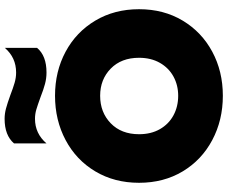

<svg xmlns="http://www.w3.org/2000/svg" viewBox="-97 -876 988 834"><g transform="rotate(-90 397.0 -459.0)"><path d="M191 -892Q226 -933 298 -933Q320 -933 342.5 -927Q365 -921 401 -908Q432 -896 454.5 -889.5Q477 -883 499 -883Q564 -883 606 -932V-792Q572 -751 499 -751Q474 -751 449.5 -757.5Q425 -764 392 -777Q359 -789 339 -795Q319 -801 298 -801Q234 -801 191 -751ZM20 -349Q20 -456 69.5 -539Q119 -622 205.5 -668Q292 -714 398 -714Q504 -714 589.5 -668Q675 -622 724.5 -539Q774 -456 774 -349Q774 -242 724.5 -159.5Q675 -77 589.5 -31Q504 15 398 15Q292 15 205.5 -31Q119 -77 69.5 -159.5Q20 -242 20 -349ZM563 -349Q563 -426 516 -472Q469 -518 398 -518Q326 -518 278.5 -472Q231 -426 231 -349Q231 -297 253 -258.5Q275 -220 313 -199.5Q351 -179 398 -179Q444 -179 481.5 -199.5Q519 -220 541 -258.5Q563 -297 563 -349Z"/></g></svg>

Font: Prompt ExtraBold
Style: Regular
Weight: 800
Designer: Katatrad Team
Foundry: CadsonDemak
Version: Version 1.001